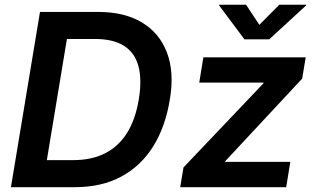

<svg xmlns="http://www.w3.org/2000/svg" viewBox="-20 -777 1309 797"><path d="M291 0H87.4L106 -112.3H283.2Q360.8 -112.3 416.7 -140.9Q472.7 -169.4 507.6 -225.6Q542.5 -281.7 556.2 -364.7Q569.8 -447.3 554.4 -503.2Q539.1 -559.1 494.1 -587.2Q449.2 -615.2 374.5 -615.2H186L204.6 -727.5H387.7Q496.1 -727.5 569.1 -683.8Q642.1 -640.1 673.1 -558.6Q704.1 -477.1 685.1 -364.3Q666.5 -250 615.5 -168.7Q564.5 -87.4 482.9 -43.7Q401.4 0 291 0ZM276.4 -727.5 155.8 0H25.4L146 -727.5ZM728 0 741.7 -82 1073.2 -430.7 1074.2 -434.1H807.1L824.2 -539.1H1249L1234.4 -450.7L915.5 -108.4L914.6 -105H1185.1L1168 0ZM1001.5 -757.3 1056.6 -673.8 1139.2 -757.3H1251.5L1250.5 -754.4L1097.7 -613.8H994.6L889.6 -754.4L890.1 -757.3Z"/></svg>

Font: Inter 18pt SemiBold
Style: Italic
Weight: 600
Italic angle: -9.3988°
Designer: Rasmus Andersson
Foundry: rsms
Version: Version 4.001;git-66647c0bb